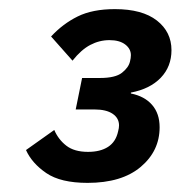

<svg xmlns="http://www.w3.org/2000/svg" viewBox="-20 -724 396 421"><path d="M160 -553H199Q233 -553 247.5 -564.5Q262 -576 265 -589Q266 -593 266.5 -596.5Q267 -600 267 -603Q267 -617 254.5 -626.5Q242 -636 220 -636Q198 -636 178 -625.5Q158 -615 139 -591L92 -644Q118 -672 150.5 -688Q183 -704 232 -704Q292 -704 324 -679Q356 -654 356 -614Q356 -578 332.5 -553.5Q309 -529 267 -521V-519Q297 -513 313.5 -494Q330 -475 330 -445Q330 -393 288.5 -358Q247 -323 172 -323Q113 -323 81.5 -344.5Q50 -366 37 -395L99 -439Q108 -418 125.5 -404.5Q143 -391 173 -391Q200 -391 217 -402Q234 -413 239 -436Q240 -440 240.5 -443Q241 -446 241 -449Q241 -465 227 -474.5Q213 -484 187 -484H146Z"/></svg>

Font: IBM Plex Sans SemiBold
Style: Italic
Weight: 600
Italic angle: -11.31°
Designer: Mike Abbink, Paul van der Laan, Pieter van Rosmalen
Foundry: Bold Monday
Version: Version 3.201